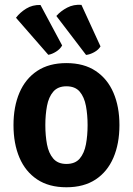

<svg xmlns="http://www.w3.org/2000/svg" viewBox="-20 -777 561 811"><path d="M484.5 -248.5Q484.5 -170 459 -110.8Q433.5 -51.5 383.8 -18.8Q334 14 260.5 14Q186.5 14 136.8 -19.2Q87 -52.5 62 -111.5Q37 -170.5 37 -248.5Q37 -326.5 62.2 -385.5Q87.5 -444.5 137.2 -477.5Q187 -510.5 260.5 -510.5Q334.5 -510.5 384.2 -477.2Q434 -444 459.2 -385.2Q484.5 -326.5 484.5 -248.5ZM171.5 -248.5Q171.5 -204.5 178.5 -167.2Q185.5 -130 205 -107.2Q224.5 -84.5 260.5 -84.5Q297.5 -84.5 316.8 -107.2Q336 -130 343 -167.2Q350 -204.5 350 -248.5Q350 -292 343 -329.5Q336 -367 316.8 -389.8Q297.5 -412.5 260.5 -412.5Q224.5 -412.5 205 -389.8Q185.5 -367 178.5 -329.5Q171.5 -292 171.5 -248.5ZM151 -756 242.5 -585Q234 -569.5 216.8 -558.8Q199.5 -548 184 -545.5L47.5 -702Q64.5 -724.5 91 -740.8Q117.5 -757 151 -756ZM324 -756.5 404.5 -581Q396 -566.5 377.8 -556.5Q359.5 -546.5 343.5 -545L218 -709.5Q236.5 -730.5 263.8 -744.8Q291 -759 324 -756.5Z"/></svg>

Font: Signika SemiBold
Style: Regular
Weight: 600
Designer: Anna Giedry
Foundry: Anna Giedry
Version: Version 2.001